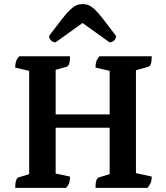

<svg xmlns="http://www.w3.org/2000/svg" viewBox="-20 -915 810 935"><path d="M54 0Q54 -45 70 -51L122 -67V-570L54 -586Q54 -603 58 -615.5Q62 -628 74 -641H321Q321 -595 305 -590L251 -575V-358H514V-570L445 -586Q445 -603 449 -615.5Q453 -628 464 -641H719Q719 -595 703 -590L642 -573V-72L719 -55Q719 -38 714.5 -26Q710 -14 698 0H445Q445 -45 461 -51L514 -67V-293H251V-70L321 -55Q321 -38 317.5 -26Q314 -14 302 0ZM383 -895Q399 -895 413 -889Q427 -883 443.5 -867Q460 -851 484 -820Q508 -789 545 -740Q545 -727 536 -718Q527 -709 513 -709L382 -803L251 -709Q238 -709 228.5 -718Q219 -727 219 -740Q256 -789 280 -820Q304 -851 321 -867Q338 -883 352 -889Q366 -895 383 -895Z"/></svg>

Font: Petrona
Style: Bold
Weight: 700
Designer: Ringo R. Seeber
Foundry: Ringo R. Seeber
Version: Version 2.001; ttfautohint (v1.8.3)